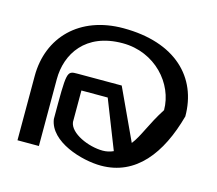

<svg xmlns="http://www.w3.org/2000/svg" viewBox="-81 -608 813 719"><g transform="rotate(15 326.0 -248.5)"><path d="M39 0H122V-259C122 -357 182 -453 326 -453C452 -453 540 -353 540 -251C498 -186 482 -135 455 -101L363 -299H192C149 -299 150 -298 150 -112C162 -27 291 11 365 11C500 11 581 -95 623 -249C623 -400 516 -508 314 -508C145 -508 39 -400 39 -249ZM222 -120V-242H324L398 -54C385 -48 371 -45 357 -45C302 -45 227 -77 222 -120Z"/></g></svg>

Font: Charger Sport
Style: DfExt
Weight: 400
Designer: Jasper
Foundry: Cannot Into Space Fonts
Version: Version 1.1